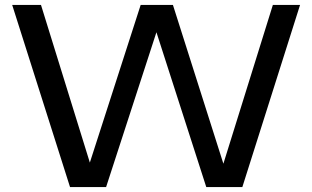

<svg xmlns="http://www.w3.org/2000/svg" viewBox="-20 -760 1269 780"><path d="M264.5 0 29.5 -740H146.5L345 -99.5L551.5 -740H682.5L887.5 -95L1088.5 -740H1199L964.5 0H818L615.5 -629L411 0Z"/></svg>

Font: Encode Sans Expanded Expanded Medium
Style: Regular
Weight: 500
Width: 7
Designer: Multiple Designers
Foundry: Impallari Type
Version: Version 3.000; ttfautohint (v1.8.3) -l 8 -r 50 -G 200 -x 14 